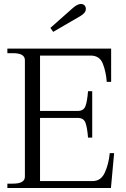

<svg xmlns="http://www.w3.org/2000/svg" viewBox="-20 -944 631 964"><path d="M247 -784 233 -804 346 -904Q369 -924 386 -924Q398 -924 404.5 -917Q411 -910 411 -899Q411 -879 383 -863ZM553 -175 537 0H17V-22H45Q105 -22 105 -57V-642Q105 -677 45 -677H17V-700H538V-533H516Q512 -585 496 -625Q480 -665 435 -665H181V-387H370Q400 -387 409 -411Q418 -435 422 -486H443V-253H422Q418 -304 409 -328Q400 -352 370 -352H181V-35H446Q487 -35 506.5 -78Q526 -121 531 -175Z"/></svg>

Font: Taviraj Light
Style: Regular
Weight: 300
Designer: Katatrad Team
Foundry: CadsonDemak
Version: Version 1.001